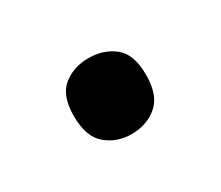

<svg xmlns="http://www.w3.org/2000/svg" viewBox="-45 -216 363 316"><g transform="rotate(-30 136.5 -58.0)"><path d="M68 -59Q68 -98 88 -114Q108 -130 136 -130Q165 -130 185 -114Q205 -98 205 -59Q205 -20 185 -3Q165 14 136 14Q108 14 88 -3Q68 -20 68 -59Z"/></g></svg>

Font: Noto Sans Hebrew Medium
Style: Regular
Weight: 500
Designer: Monotype Design Team
Foundry: Monotype Imaging Inc.
Version: Version 2.003